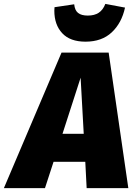

<svg xmlns="http://www.w3.org/2000/svg" viewBox="-83 -966 692 986"><path d="M355 -135H192L148 0H-63L233 -696H475L576 0H362ZM347 -279 331 -567 238 -279ZM196 -911 197 -929 298 -944Q301 -913 318 -899.5Q335 -886 368 -886Q402 -886 424 -900.5Q446 -915 458 -946L559 -927Q542 -848 491 -800Q440 -752 356 -752Q277 -752 236.5 -795.5Q196 -839 196 -911Z"/></svg>

Font: FiraGO Heavy
Style: Italic
Weight: 900
Italic angle: -8°
Designer: bBox Type GmbH
Foundry: bBox Type GmbH
Version: Version 1.001